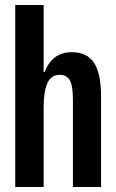

<svg xmlns="http://www.w3.org/2000/svg" viewBox="-20 -749 466 769"><path d="M41 0V-729H154.8V-460.9H159.2Q189 -540 268.1 -540Q328.6 -540 356.7 -497.3Q384.8 -454.6 384.8 -359.9V0H272V-350.1Q272 -406.7 259.3 -428Q246.6 -449.2 219.2 -449.2Q184.6 -449.2 169.7 -415.8Q154.8 -382.3 154.8 -318.8V0Z"/></svg>

Font: Lumene Sans Condensed
Style: Bold
Weight: 600
Width: 3
Designer: Deni Anggara
Version: Version 1.003;Glyphs 3.1.2 (3151)